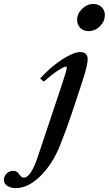

<svg xmlns="http://www.w3.org/2000/svg" viewBox="-163 -715 550 971"><path d="M284.7 -557.6Q259.3 -557.6 243.2 -573.7Q227.1 -589.8 227.1 -614.3Q227.1 -646 252.2 -670.4Q277.3 -694.8 308.6 -694.8Q334.5 -694.8 350.8 -679.2Q367.2 -663.6 367.2 -639.2Q367.2 -607.4 342.8 -582.5Q318.4 -557.6 284.7 -557.6ZM-83 236.3Q-109.9 236.3 -126.5 224.9Q-143.1 213.4 -143.1 194.8Q-143.1 174.8 -128.9 161.9Q-114.7 148.9 -95.7 148.9Q-75.7 148.9 -64 168.9Q-55.2 183.1 -42.5 183.1Q-23.9 183.1 -6.1 155Q11.7 127 26.4 83L153.3 -296.9Q174.8 -360.4 174.8 -374.5Q174.8 -378.4 171.4 -378.4Q161.6 -378.4 132.1 -359.6Q102.5 -340.8 58.1 -302.2L40 -318.4Q98.1 -380.9 154.3 -416.3Q210.4 -451.7 242.7 -451.7Q280.3 -451.7 280.3 -415Q280.3 -384.3 252.9 -301.3L196.8 -131.8Q171.9 -58.1 140.6 20.5Q102.1 116.2 40.3 176.3Q-21.5 236.3 -83 236.3Z"/></svg>

Font: Elstob 10pt SemiBold
Style: Italic
Weight: 600
Italic angle: -20°
Designer: Peter S. Baker
Version: Version 1.015